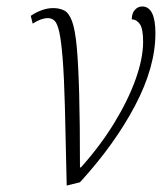

<svg xmlns="http://www.w3.org/2000/svg" viewBox="-20 -564 514 593"><path d="M75 -515Q89 -525 107.5 -532Q126 -539 144 -539Q164 -539 178.5 -531.5Q193 -524 202.5 -498.5Q212 -473 217 -419.5Q222 -366 224.5 -275.5Q227 -185 227 -47H230Q290 -114 333 -184.5Q376 -255 399 -319.5Q422 -384 422 -435Q422 -475 412 -489.5Q402 -504 387 -504Q387 -523 396.5 -533.5Q406 -544 419 -544Q460 -544 460 -461Q460 -357 397 -237.5Q334 -118 227 -1L186 9Q183 -137 180.5 -232Q178 -327 173.5 -383Q169 -439 163 -465.5Q157 -492 148.5 -500Q140 -508 128 -508Q107 -508 81 -491Z"/></svg>

Font: Noto Serif SemiCondensed ExtraLight
Style: Italic
Weight: 200
Width: 4
Italic angle: -12°
Designer: Monotype Design Team
Foundry: Monotype Imaging Inc.
Version: Version 2.013